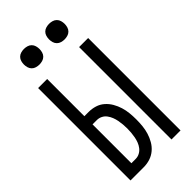

<svg xmlns="http://www.w3.org/2000/svg" viewBox="-290 -1013 1080 1080"><g transform="rotate(-45 250.0 -473.5)"><path d="M377 0V-735H449V0ZM51 0V-735H123V-439H157Q183 -439 207.5 -431.5Q232 -424 251.5 -407Q271 -390 284 -367.5Q297 -345 304.5 -320.5Q312 -296 314.5 -270.5Q317 -245 317 -220Q317 -194 314.5 -168.5Q312 -143 304.5 -118.5Q297 -94 284 -71.5Q271 -49 251.5 -32.5Q232 -16 207.5 -8Q183 0 157 0ZM123 -65H157Q174 -65 189 -73Q204 -81 214 -94Q224 -107 230 -122.5Q236 -138 239 -154Q242 -170 243.5 -186.5Q245 -203 245 -220Q245 -236 243.5 -252.5Q242 -269 239 -285Q236 -301 230 -316.5Q224 -332 214 -345.5Q204 -359 189 -366.5Q174 -374 157 -374H123ZM350 -823Q338 -823 325.5 -826.5Q313 -830 304 -839Q295 -848 291.5 -860.5Q288 -873 288 -885Q288 -897 291.5 -909.5Q295 -922 304 -931Q313 -940 325.5 -943.5Q338 -947 350 -947Q362 -947 374.5 -943.5Q387 -940 396 -931Q405 -922 408.5 -909.5Q412 -897 412 -885Q412 -873 408.5 -860.5Q405 -848 396 -839Q387 -830 374.5 -826.5Q362 -823 350 -823ZM150 -823Q138 -823 125.5 -826.5Q113 -830 104 -839Q95 -848 91.5 -860.5Q88 -873 88 -885Q88 -897 91.5 -909.5Q95 -922 104 -931Q113 -940 125.5 -943.5Q138 -947 150 -947Q162 -947 174.5 -943.5Q187 -940 196 -931Q205 -922 208.5 -909.5Q212 -897 212 -885Q212 -873 208.5 -860.5Q205 -848 196 -839Q187 -830 174.5 -826.5Q162 -823 150 -823Z"/></g></svg>

Font: Iosevka Term Curly
Style: Regular
Weight: 400
Designer: Belleve Invis
Foundry: Belleve Invis
Version: Version 32.3.0